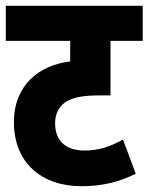

<svg xmlns="http://www.w3.org/2000/svg" viewBox="-20 -642 512 662"><path d="M472 -501V-622H0V-501H222V-430C116 -418 28 -349 28 -221C28 -81 123 0 261 0C331 0 390 -14 448 -43L404 -161C359 -136 321 -123 271 -123C214 -123 170 -150 170 -217C170 -251 184 -275 206 -290C232 -307 267 -313 325 -313H361V-501Z"/></svg>

Font: Noto Sans Devanagari UI Condensed ExtraBold
Style: Regular
Weight: 800
Width: 3
Designer: Jelle Bosma - Monotype Design Team
Foundry: Monotype Imaging Inc.
Version: Version 2.004